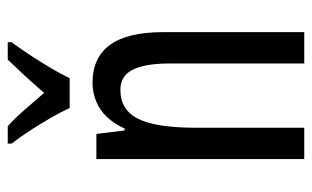

<svg xmlns="http://www.w3.org/2000/svg" viewBox="-175 -631 806 496"><g transform="rotate(-90 228.0 -383.0)"><path d="M262 -547Q327 -547 360 -502Q393 -457 393 -364V0H312V-348Q312 -411 296 -443Q280 -475 244 -475Q192 -475 169 -429Q146 -383 146 -279V0H65V-537H130L139 -464H144Q156 -491 173.5 -509.5Q191 -528 214 -537.5Q237 -547 262 -547ZM197 -606Q187 -628 172 -654Q157 -680 140 -706.5Q123 -733 105 -756V-766H150Q169 -749 191.5 -723.5Q214 -698 236 -672Q262 -702 279.5 -721Q297 -740 322 -766H367V-756Q352 -736 334.5 -709.5Q317 -683 301 -656Q285 -629 274 -606Z"/></g></svg>

Font: Noto Sans Arabic ExtraCondensed
Style: Regular
Weight: 400
Width: 2
Designer: Monotype Design Team, Nadine Chahine, Nizar Qandah and Khaled Hosny
Foundry: Monotype Imaging Inc.
Version: Version 2.012